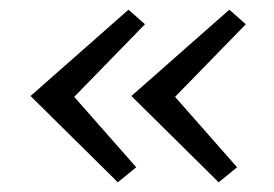

<svg xmlns="http://www.w3.org/2000/svg" viewBox="-20 -409 566 396"><path d="M223 -33 43 -211 245 -389 279 -359 127 -203 128 -215 261 -64ZM431 -33 251 -211 453 -389 487 -359 335 -203 336 -215 469 -64Z"/></svg>

Font: Ysabeau Infant
Style: Italic
Weight: 400
Italic angle: -12°
Designer: Christian Thalmann (Catharsis Fonts)
Version: Version 2.001;gftools[0.9.30]; featfreeze: ss01,ss02,lnum